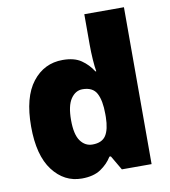

<svg xmlns="http://www.w3.org/2000/svg" viewBox="-85 -833 813 916"><g transform="rotate(-10 321.5 -375.0)"><path d="M238 10Q153 10 97.5 -63Q42 -136 42 -276Q42 -418 98.5 -490.5Q155 -563 245 -563Q301 -563 334.5 -540Q368 -517 390 -482H394Q390 -503 387.5 -540Q385 -577 385 -612V-760H577V0H433L392 -70H385Q365 -37 330 -13.5Q295 10 238 10ZM316 -141Q362 -141 381 -170Q400 -199 401 -259V-274Q401 -339 382.5 -374Q364 -409 314 -409Q280 -409 257.5 -376Q235 -343 235 -273Q235 -204 257.5 -172.5Q280 -141 316 -141Z"/></g></svg>

Font: Noto Sans Gujarati UI Black
Style: Regular
Weight: 900
Designer: Jelle Bosma - Monotype Design Team, Universal Thirst
Foundry: Monotype Imaging Inc.
Version: Version 2.106; ttfautohint (v1.8.4.7-5d5b)